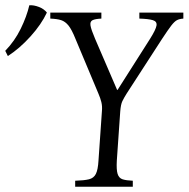

<svg xmlns="http://www.w3.org/2000/svg" viewBox="-20 -713 723 733"><path d="M267 0V-23Q301 -24 319.5 -28.5Q338 -33 346 -49Q354 -65 356 -100L369 -287Q371 -307 367 -323Q363 -339 356 -355L268 -565Q254 -600 241.5 -615.5Q229 -631 213.5 -636Q198 -641 172 -642V-665H367V-642Q344 -641 333.5 -636Q323 -631 325.5 -615.5Q328 -600 343 -565L427 -370H429L553 -565Q575 -600 577.5 -615.5Q580 -631 563.5 -636Q547 -641 512 -642V-665H680V-642Q665 -641 655.5 -636Q646 -631 634 -615.5Q622 -600 599 -565L463 -355Q453 -339 447 -326.5Q441 -314 439 -287L426 -100Q424 -65 429 -49Q434 -33 448 -28.5Q462 -24 487 -23V0ZM92 -693Q109 -694 128.5 -686.5Q148 -679 159 -665Q138 -620 96.5 -574Q55 -528 10 -499L0 -519Q36 -556 59 -603Q82 -650 92 -693Z"/></svg>

Font: Bona Nova SC
Style: Italic
Weight: 400
Italic angle: -4°
Designer: Mateusz Machalski
Foundry: Capitalics
Version: Version 4.001; ttfautohint (v1.8.4.7-5d5b)